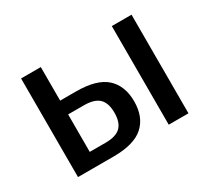

<svg xmlns="http://www.w3.org/2000/svg" viewBox="-105 -671 920 843"><g transform="rotate(-30 355.0 -250.0)"><path d="M635 0H535V-500H635ZM255 -330Q360 -330 407.5 -287Q455 -244 455 -165Q455 -86 407.5 -43Q360 0 255 0H75V-500H175V-330ZM175 -260V-70H255Q308 -70 331.5 -93Q355 -116 355 -165Q355 -214 331.5 -237Q308 -260 255 -260Z"/></g></svg>

Font: Scada
Style: Regular
Weight: 400
Designer: Jovanny Lemonad
Foundry: Jovanny Lemonad
Version: Version 3.005; ttfautohint (v0.91) -l 8 -r 50 -G 200 -x 0 -w